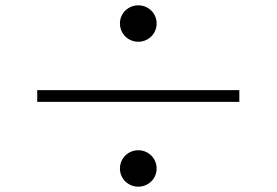

<svg xmlns="http://www.w3.org/2000/svg" viewBox="-20 -729 1040 722"><path d="M500 -572C538 -572 569 -602 569 -641C569 -679 538 -709 500 -709C462 -709 431 -679 431 -641C431 -602 462 -572 500 -572ZM880 -390H120V-346H880ZM500 -27C538 -27 569 -57 569 -95C569 -134 538 -164 500 -164C462 -164 431 -134 431 -95C431 -57 462 -27 500 -27Z"/></svg>

Font: Shippori Mincho
Style: Regular
Weight: 400
Designer: Bonji Tadano  Ryoko NISHIZUKA  (kana & ideographs); Frank Grießhammer (Latin, Greek & Cyrillic); Wenlong ZHANG  (bopomof
Foundry: Adobe Systems Incorporated
Version: Version 1.003;PS 1.001;hotconv 16.6.54;makeotf.lib2.5.65590